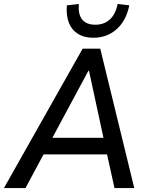

<svg xmlns="http://www.w3.org/2000/svg" viewBox="-44 -951 755 971"><path d="M-24 0 374 -705H463L635 0H535L491 -199L527 -170H143L191 -198L85 0ZM403 -593 209 -232 191 -254H506L484 -232L406 -593ZM428 -760Q382 -760 350.5 -779.5Q319 -799 304.5 -835.5Q290 -872 294 -924L355 -931Q350 -880 371 -853Q392 -826 438 -826Q483 -826 512 -853Q541 -880 551 -931L610 -924Q594 -846 545.5 -803Q497 -760 428 -760Z"/></svg>

Font: Nunito Sans 10pt SemiCondensed SemiBold
Style: Italic
Weight: 600
Width: 4
Italic angle: -9°
Designer: Vernon Adams
Foundry: Vernon Adams
Version: Version 3.101;gftools[0.9.27]